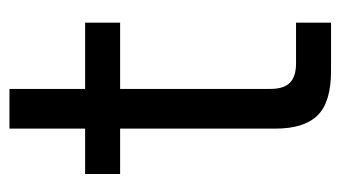

<svg xmlns="http://www.w3.org/2000/svg" viewBox="-177 -543 720 406"><g transform="rotate(-90 183.0 -340.0)"><path d="M198 -680V-520H338V-446H198V-128Q198 -100 211 -87Q224 -74 252 -74H338V0H236Q170 0 142 -28.5Q114 -57 114 -118V-446H18V-520H114V-680Z"/></g></svg>

Font: Aspekta 400
Style: Regular
Weight: 400
Designer: Ivo Dolenc
Version: Version 2.000